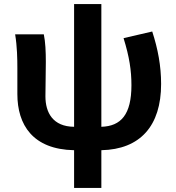

<svg xmlns="http://www.w3.org/2000/svg" viewBox="-20 -730 873 951"><path d="M592 -541C621 -448 631 -380 631 -308C631 -162 579 -105 482 -102V-710H347V-102C242 -103 205 -172 205 -253C205 -294 207 -374 207 -423C207 -475 205 -521 197 -560H55C65 -499 66 -437 66 -393V-264C66 -112 142 10 347 14V201H482V14C674 10 778 -106 778 -314C778 -404 762 -488 734 -574Z"/></svg>

Font: Noto Sans Mono CJK JP Bold
Style: Regular
Weight: 700
Designer: Ryoko NISHIZUKA (kana & ideographs); Paul D. Hunt (Latin, Greek & Cyrillic); Wenlong ZHANG (bopomofo); Sandoll Communica
Foundry: Adobe Systems Incorporated
Version: Version 1.004;PS 1.004;hotconv 1.0.82;makeotf.lib2.5.63406